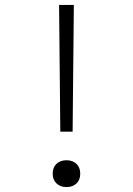

<svg xmlns="http://www.w3.org/2000/svg" viewBox="-20 -750 540 780"><path d="M225 -215 220 -730H280L275 -215ZM250 10Q225 10 209.5 -5Q194 -20 194 -44Q194 -70 209.5 -84.5Q225 -99 250 -99Q275 -99 290.5 -84.5Q306 -70 306 -44Q306 -19 290.5 -4.5Q275 10 250 10Z"/></svg>

Font: M PLUS Code Latin Light
Style: Regular
Weight: 300
Designer: Coji Morishita
Foundry: UNDERFOREST DESIGN
Version: Version 1.002; ttfautohint (v1.8.3)